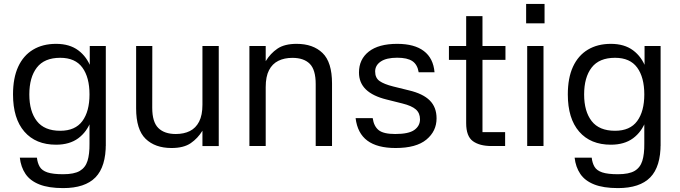

<svg xmlns="http://www.w3.org/2000/svg" viewBox="-20 -737 3432 969"><path d="M263 -6.7Q160.3 -6.7 103 -72.7Q45.7 -138.7 45.7 -260.3Q45.7 -343.7 71.8 -400.3Q98 -457 146.8 -486.3Q195.7 -515.7 263 -515.7Q331 -515.7 375 -483Q419 -450.3 440.2 -392.7Q461.3 -335 461.3 -260.3Q461.3 -186.7 440.2 -129.2Q419 -71.7 375 -39.2Q331 -6.7 263 -6.7ZM284 -77Q359.7 -77 395.7 -126Q431.7 -175 431.7 -260.3Q431.7 -346.7 395.7 -396Q359.7 -445.3 284 -445.3Q204 -445.3 166 -396Q128 -346.7 128 -260.3Q128 -175 166 -126Q204 -77 284 -77ZM433 -505H514V0H431.7V-381.7L433 -389ZM514 -12Q514.7 104 461.8 158.2Q409 212.3 298.7 212.3Q225.3 212.3 178.7 193.8Q132 175.3 108.7 140.7Q85.3 106 80 58.7H166.3Q169.3 85.7 180.5 104.7Q191.7 123.7 219.3 133Q247 142.3 298.7 142.3Q354 142.3 382.5 125.7Q411 109 421.7 74.8Q432.3 40.7 431.7 -12Z M1001.7 -504.7H1084V0.3H1001.7V-77.3Q978.3 -39 942.7 -14.5Q907 10 845.7 10Q762.7 10 714.8 -36.5Q667 -83 667 -190V-505H748.7L748.3 -193Q748.3 -121.3 779 -91Q809.7 -60.7 867 -60.7Q908.3 -60.7 938.3 -75.7Q968.3 -90.7 985 -123.3Q1001.7 -156 1001.7 -208.3Z M1321 0H1238.7V-505H1321V-428.3Q1344.7 -467.3 1380.3 -491.5Q1416 -515.7 1477 -515.7Q1560 -515.7 1607.8 -469.5Q1655.7 -423.3 1655.7 -315.7V0H1573.3V-312.7Q1573.3 -385 1543.3 -415Q1513.3 -445 1455.7 -445Q1415 -445 1384.7 -430Q1354.3 -415 1337.7 -382.8Q1321 -350.7 1321 -297.3Z M2093 -372.3Q2086.7 -411.3 2061.2 -428.5Q2035.7 -445.7 1984.7 -445.7Q1930 -445.7 1901.7 -426.5Q1873.3 -407.3 1873.3 -376.3Q1873.3 -343.7 1895.7 -328Q1918 -312.3 1964 -300.7L2043.7 -281Q2114.7 -264.3 2149 -230Q2183.3 -195.7 2183.3 -139.7Q2183.3 -75 2132 -32.5Q2080.7 10 1976.7 10Q1884 10 1834 -27.2Q1784 -64.3 1774.7 -140.7H1861Q1866.7 -100 1891 -80.3Q1915.3 -60.7 1974.7 -60.7Q2042.7 -60.7 2071.2 -81.2Q2099.7 -101.7 2099.7 -134.7Q2099.7 -166.3 2078.8 -184.7Q2058 -203 2011 -214.7L1931.3 -234.7Q1861.7 -251.7 1826.7 -285.5Q1791.7 -319.3 1791.7 -371Q1791.7 -437.7 1841.3 -476.7Q1891 -515.7 1984.7 -515.7Q2071.7 -515.7 2119.3 -479.3Q2167 -443 2173 -372.3Z M2531 -435H2415V-70H2529.3V0H2460.7Q2400.3 0 2366.5 -24.7Q2332.7 -49.3 2332.7 -115.7V-435H2245.7V-505H2332.7V-655.7H2415V-505H2531Z M2723 -505V0H2640.7V-505ZM2635.3 -717H2728.3V-619.3H2635.3Z M3063 -6.7Q2960.3 -6.7 2903 -72.7Q2845.7 -138.7 2845.7 -260.3Q2845.7 -343.7 2871.8 -400.3Q2898 -457 2946.8 -486.3Q2995.7 -515.7 3063 -515.7Q3131 -515.7 3175 -483Q3219 -450.3 3240.2 -392.7Q3261.3 -335 3261.3 -260.3Q3261.3 -186.7 3240.2 -129.2Q3219 -71.7 3175 -39.2Q3131 -6.7 3063 -6.7ZM3084 -77Q3159.7 -77 3195.7 -126Q3231.7 -175 3231.7 -260.3Q3231.7 -346.7 3195.7 -396Q3159.7 -445.3 3084 -445.3Q3004 -445.3 2966 -396Q2928 -346.7 2928 -260.3Q2928 -175 2966 -126Q3004 -77 3084 -77ZM3233 -505H3314V0H3231.7V-381.7L3233 -389ZM3314 -12Q3314.7 104 3261.8 158.2Q3209 212.3 3098.7 212.3Q3025.3 212.3 2978.7 193.8Q2932 175.3 2908.7 140.7Q2885.3 106 2880 58.7H2966.3Q2969.3 85.7 2980.5 104.7Q2991.7 123.7 3019.3 133Q3047 142.3 3098.7 142.3Q3154 142.3 3182.5 125.7Q3211 109 3221.7 74.8Q3232.3 40.7 3231.7 -12Z"/></svg>

Font: 42dot Sans Light
Style: Regular
Weight: 300
Designer: 42dot
Version: Version 1.000